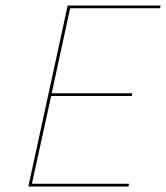

<svg xmlns="http://www.w3.org/2000/svg" viewBox="-20 -678 604 698"><path d="M235 -648 168 -339H461L459 -329H166L96 -10H449L447 0H83L226 -658H564L562 -648Z"/></svg>

Font: Ysabeau Hairline
Style: Italic
Weight: 100
Italic angle: -12°
Designer: Christian Thalmann (Catharsis Fonts)
Version: Version 0.003